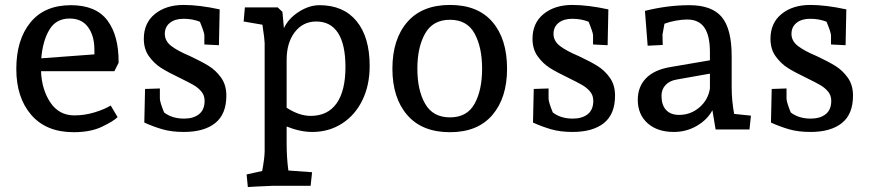

<svg xmlns="http://www.w3.org/2000/svg" viewBox="-20 -524 3520 777"><path d="M46 -245Q46 -363 103 -433Q160 -503 267 -503Q368 -503 414.5 -441.5Q461 -380 460 -270L443 -236H146Q149 -161 184 -109Q219 -57 281 -57Q323 -57 363.5 -69.5Q404 -82 428 -97L456 -50Q440 -34 393.5 -11.5Q347 11 278 11Q167 11 106.5 -59Q46 -129 46 -245ZM362 -304V-323Q362 -379 336.5 -414Q311 -449 262 -449Q207 -449 180 -404Q153 -359 147 -288Z M564 -28 567 -164 627 -166V-125Q627 -111 644 -69Q676 -44 725 -44Q763 -44 785.5 -62Q808 -80 808 -116Q808 -138 795 -153.5Q782 -169 763 -180Q744 -191 707 -209Q659 -232 631.5 -249.5Q604 -267 583 -296Q562 -325 562 -367Q562 -431 607 -467.5Q652 -504 723 -504Q786 -504 869 -486L866 -341L807 -344V-381Q807 -392 789 -436Q759 -448 723 -448Q688 -448 667.5 -431.5Q647 -415 647 -387Q647 -358 673 -338Q699 -318 749 -297Q796 -275 825 -257Q854 -239 875 -209.5Q896 -180 896 -137Q896 -62 851 -26Q806 10 724 10Q674 10 636.5 -1Q599 -12 564 -28Z M978 182 1041 168Q1051 114 1051 88V-350Q1051 -363 1042 -424L966 -437L971 -494H1104L1123 -476L1129 -410Q1147 -449 1189 -476Q1231 -503 1273 -503Q1370 -503 1423 -438.5Q1476 -374 1476 -257Q1476 -179 1446.5 -118.5Q1417 -58 1364 -24Q1311 10 1244 10Q1195 10 1140 -12V58Q1140 114 1147 166L1243 173L1237 228H1083L1015 231L983 233ZM1237 -55Q1306 -55 1342 -105.5Q1378 -156 1378 -253Q1378 -344 1348 -390.5Q1318 -437 1260 -437Q1206 -437 1173 -394Q1140 -351 1140 -282V-88Q1191 -55 1237 -55Z M1568 -246Q1568 -365 1628 -434.5Q1688 -504 1801 -504Q1914 -504 1973 -435Q2032 -366 2032 -246Q2032 -128 1972.5 -58.5Q1913 11 1801 11Q1688 11 1628 -58.5Q1568 -128 1568 -246ZM1931 -246Q1931 -333 1900.5 -388.5Q1870 -444 1801 -444Q1732 -444 1700.5 -388.5Q1669 -333 1669 -246Q1669 -159 1700.5 -104Q1732 -49 1801 -49Q1870 -49 1900.5 -104Q1931 -159 1931 -246Z M2137 -28 2140 -164 2200 -166V-125Q2200 -111 2217 -69Q2249 -44 2298 -44Q2336 -44 2358.5 -62Q2381 -80 2381 -116Q2381 -138 2368 -153.5Q2355 -169 2336 -180Q2317 -191 2280 -209Q2232 -232 2204.5 -249.5Q2177 -267 2156 -296Q2135 -325 2135 -367Q2135 -431 2180 -467.5Q2225 -504 2296 -504Q2359 -504 2442 -486L2439 -341L2380 -344V-381Q2380 -392 2362 -436Q2332 -448 2296 -448Q2261 -448 2240.5 -431.5Q2220 -415 2220 -387Q2220 -358 2246 -338Q2272 -318 2322 -297Q2369 -275 2398 -257Q2427 -239 2448 -209.5Q2469 -180 2469 -137Q2469 -62 2424 -26Q2379 10 2297 10Q2247 10 2209.5 -1Q2172 -12 2137 -28Z M2561 -120Q2561 -173 2594.5 -207.5Q2628 -242 2695 -253L2853 -280V-313Q2853 -380 2830.5 -412.5Q2808 -445 2761 -445Q2740 -445 2715 -440.5Q2690 -436 2669 -428L2661 -384L2662 -342L2601 -339L2590 -480Q2682 -503 2770 -503Q2861 -503 2901 -455Q2941 -407 2941 -296V-170Q2941 -117 2951 -63L3019 -56L3013 0H2876L2863 -78Q2843 -40 2800.5 -15Q2758 10 2707 10Q2640 10 2600.5 -25.5Q2561 -61 2561 -120ZM2728 -59Q2775 -59 2810.5 -89.5Q2846 -120 2853 -166V-226L2718 -202Q2689 -197 2673 -179.5Q2657 -162 2657 -136Q2657 -99 2675.5 -79Q2694 -59 2728 -59Z M3100 -28 3103 -164 3163 -166V-125Q3163 -111 3180 -69Q3212 -44 3261 -44Q3299 -44 3321.5 -62Q3344 -80 3344 -116Q3344 -138 3331 -153.5Q3318 -169 3299 -180Q3280 -191 3243 -209Q3195 -232 3167.5 -249.5Q3140 -267 3119 -296Q3098 -325 3098 -367Q3098 -431 3143 -467.5Q3188 -504 3259 -504Q3322 -504 3405 -486L3402 -341L3343 -344V-381Q3343 -392 3325 -436Q3295 -448 3259 -448Q3224 -448 3203.5 -431.5Q3183 -415 3183 -387Q3183 -358 3209 -338Q3235 -318 3285 -297Q3332 -275 3361 -257Q3390 -239 3411 -209.5Q3432 -180 3432 -137Q3432 -62 3387 -26Q3342 10 3260 10Q3210 10 3172.5 -1Q3135 -12 3100 -28Z"/></svg>

Font: Andada Pro Medium
Style: Regular
Weight: 500
Designer: Carolina Giovagnoli
Foundry: Huerta Tipografica
Version: Version 3.005; ttfautohint (v1.8.4)